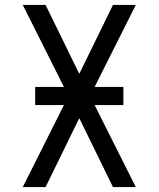

<svg xmlns="http://www.w3.org/2000/svg" viewBox="-20 -755 640 775"><path d="M72 0 238 -331H122V-404H238L72 -735H164L300 -457L436 -735H528L362 -404H478V-331H362L528 0H436L300 -278L164 0Z"/></svg>

Font: Iosevka SS04 Extended
Style: Regular
Weight: 400
Width: 7
Monospace: yes
Designer: Belleve Invis
Foundry: Belleve Invis
Version: Version 19.0.0; ttfautohint (v1.8.4)